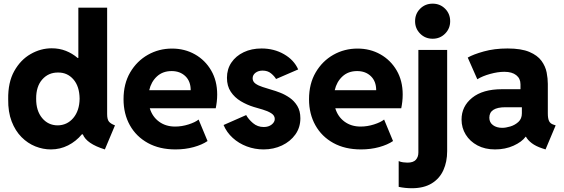

<svg xmlns="http://www.w3.org/2000/svg" viewBox="-20 -793 3021 1029"><path d="M252.4 7.8Q210.4 7.8 169.4 -8.5Q128.4 -24.9 95.2 -58.3Q62 -91.8 42.5 -142.3Q22.9 -192.9 23.9 -261.2Q22.5 -351.6 56.4 -412.1Q90.3 -472.7 144.3 -503.4Q198.2 -534.2 257.3 -534.2Q297.9 -534.2 332.8 -520.5Q367.7 -506.8 396 -482.4H399.9V-752H554.2V-181.6Q554.2 -152.8 564 -141.1Q573.7 -129.4 596.2 -121.1L542 7.8Q443.8 -22.5 423.8 -73.2H418.9Q387.7 -35.6 345 -13.9Q302.2 7.8 252.4 7.8ZM288.6 -121.1Q339.8 -121.6 372.8 -160.6Q405.8 -199.7 406.7 -264.2Q405.8 -330.6 373.3 -367.7Q340.8 -404.8 291.5 -404.3Q239.7 -404.8 206.5 -367.2Q173.3 -329.6 173.8 -264.2Q173.3 -199.7 205.6 -160.6Q237.8 -121.6 288.6 -121.1Z M920.4 7.8Q835 7.8 772.5 -26.6Q710 -61 676 -121.8Q642.1 -182.6 642.1 -261.2Q642.1 -344.2 677.7 -405Q713.4 -465.8 772.5 -499.3Q831.5 -532.7 901.9 -532.7Q969.7 -532.7 1024.7 -501.7Q1079.6 -470.7 1111.8 -415.3Q1144 -359.9 1144 -286.6Q1144 -266.6 1141.8 -247.8Q1139.6 -229 1136.2 -212.9H782.7Q796.4 -167.5 832.3 -141.1Q868.2 -114.7 918.5 -114.7Q954.6 -114.7 990.5 -126.2Q1026.4 -137.7 1044.4 -152.3L1092.3 -37.1Q1063 -17.1 1017.8 -4.6Q972.7 7.8 920.4 7.8ZM899.9 -412.1Q852.1 -412.1 821 -383.3Q790 -354.5 779.8 -309.6H1002Q1002 -357.4 973.4 -384.8Q944.8 -412.1 899.9 -412.1Z M1392.6 7.8Q1345.7 7.8 1302.7 -8.3Q1259.8 -24.4 1227.3 -54Q1194.8 -83.5 1178.2 -123L1299.3 -176.3Q1311.5 -153.8 1335.9 -133.1Q1360.4 -112.3 1393.6 -112.3Q1419.4 -112.3 1436 -125.5Q1452.6 -138.7 1452.6 -155.3Q1452.6 -174.3 1433.3 -186.3Q1414.1 -198.2 1387.9 -205.8Q1361.8 -213.4 1340.3 -219.7Q1303.2 -231 1270.3 -250.7Q1237.3 -270.5 1216.8 -301.3Q1196.3 -332 1196.3 -376Q1196.3 -422.4 1220.2 -457.8Q1244.1 -493.2 1286.1 -513.2Q1328.1 -533.2 1381.8 -533.2Q1448.7 -533.2 1502.2 -502.4Q1555.7 -471.7 1578.1 -420.9L1459.5 -369.6Q1450.2 -385.3 1432.4 -399.9Q1414.6 -414.6 1387.2 -414.6Q1364.3 -414.6 1349.1 -402.8Q1334 -391.1 1334 -373.5Q1334 -356 1349.1 -345Q1364.3 -334 1387.7 -326.7Q1411.1 -319.3 1436.5 -311.5Q1456.1 -306.2 1481.9 -296.1Q1507.8 -286.1 1532.5 -269Q1557.1 -252 1573.5 -225.1Q1589.8 -198.2 1589.8 -159.2Q1589.8 -109.9 1563 -72.3Q1536.1 -34.7 1491.2 -13.4Q1446.3 7.8 1392.6 7.8Z M1914.6 7.8Q1829.1 7.8 1766.6 -26.6Q1704.1 -61 1670.2 -121.8Q1636.2 -182.6 1636.2 -261.2Q1636.2 -344.2 1671.9 -405Q1707.5 -465.8 1766.6 -499.3Q1825.7 -532.7 1896 -532.7Q1963.9 -532.7 2018.8 -501.7Q2073.7 -470.7 2106 -415.3Q2138.2 -359.9 2138.2 -286.6Q2138.2 -266.6 2136 -247.8Q2133.8 -229 2130.4 -212.9H1776.9Q1790.5 -167.5 1826.4 -141.1Q1862.3 -114.7 1912.6 -114.7Q1948.7 -114.7 1984.6 -126.2Q2020.5 -137.7 2038.6 -152.3L2086.4 -37.1Q2057.1 -17.1 2012 -4.6Q1966.8 7.8 1914.6 7.8ZM1894 -412.1Q1846.2 -412.1 1815.2 -383.3Q1784.2 -354.5 1773.9 -309.6H1996.1Q1996.1 -357.4 1967.5 -384.8Q1939 -412.1 1894 -412.1Z M2187 215.8Q2151.4 215.8 2116.7 208.5V70.3Q2127.4 75.2 2140.6 76.9Q2153.8 78.6 2163.6 78.6Q2194.8 78.6 2208.5 63.5Q2222.2 48.3 2222.2 24.4V-525.4H2376.5V17.1Q2376.5 74.2 2356.2 119.1Q2335.9 164.1 2293.7 189.9Q2251.5 215.8 2187 215.8ZM2298.8 -585.4Q2258.8 -585.4 2231.7 -612.8Q2204.6 -640.1 2204.6 -679.2Q2204.6 -719.2 2231.7 -746.3Q2258.8 -773.4 2298.8 -773.4Q2338.4 -773.4 2365.5 -746.3Q2392.6 -719.2 2392.6 -679.2Q2392.6 -640.1 2365.5 -612.8Q2338.4 -585.4 2298.8 -585.4Z M2632.8 7.8Q2579.1 7.8 2538.8 -13.7Q2498.5 -35.2 2476.1 -71.5Q2453.6 -107.9 2453.6 -152.3Q2453.6 -223.1 2510.5 -269Q2567.4 -314.9 2670.4 -314.9H2769.5V-341.3Q2769.5 -372.1 2746.8 -390.1Q2724.1 -408.2 2683.1 -408.2Q2647.9 -408.2 2606.7 -396.7Q2565.4 -385.3 2538.1 -368.2L2486.8 -484.4Q2516.1 -501.5 2572.8 -517.3Q2629.4 -533.2 2700.2 -533.2Q2773.9 -533.2 2817.4 -514.6Q2860.8 -496.1 2882.1 -466.8Q2903.3 -437.5 2909.7 -404.8Q2916 -372.1 2916 -343.3V-185.1Q2916 -158.2 2922.6 -144.3Q2929.2 -130.4 2946.3 -125L2958 -121.1L2903.8 7.8L2885.7 2Q2851.6 -9.3 2830.1 -25.6Q2808.6 -42 2798.8 -60.1H2796.9Q2776.4 -32.2 2732.2 -12.2Q2688 7.8 2632.8 7.8ZM2671.9 -107.9Q2690.4 -107.9 2715.1 -115.2Q2739.7 -122.6 2758.3 -139.6Q2776.9 -156.7 2776.9 -185.5V-218.3H2689Q2602.5 -218.3 2602.5 -162.1Q2602.5 -136.7 2622.1 -122.3Q2641.6 -107.9 2671.9 -107.9Z"/></svg>

Font: Reddit Sans ExtraBold
Style: Regular
Weight: 800
Designer: Stephen Hutchings
Foundry: Reddit
Version: Version 1.014; ttfautohint (v1.8.4.7-5d5b)